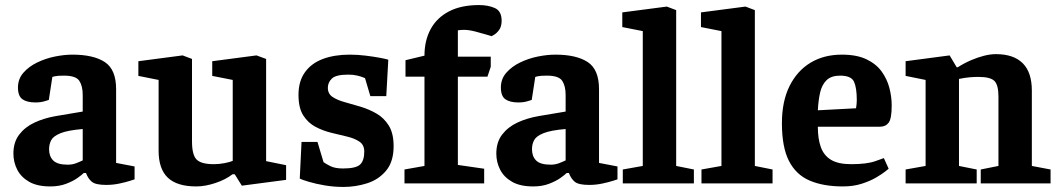

<svg xmlns="http://www.w3.org/2000/svg" viewBox="-20 -725 4182 759"><path d="M179 12Q127 12 95 -6.5Q63 -25 48 -54.5Q33 -84 33 -118Q33 -163 56 -193Q79 -223 116.5 -240.5Q154 -258 200 -266L307 -284V-350Q307 -385 293.5 -405.5Q280 -426 233 -426Q207 -426 197 -423.5Q187 -421 187 -421L173 -330Q173 -330 157 -325Q141 -320 120 -320Q87 -320 69 -332.5Q51 -345 51 -379Q51 -413 72.5 -437.5Q94 -462 127 -478Q160 -494 197 -501.5Q234 -509 266 -509Q350 -509 394.5 -479.5Q439 -450 439 -373V-81L512 -67V-16Q512 -16 495 -10.5Q478 -5 452.5 0.5Q427 6 400 6Q358 6 343 -6.5Q328 -19 320 -41H311Q304 -34 286.5 -21.5Q269 -9 241.5 1.5Q214 12 179 12ZM248 -74Q266 -74 281.5 -80Q297 -86 307 -91V-215Q248 -210 219.5 -198.5Q191 -187 182.5 -171Q174 -155 174 -135Q174 -107 190.5 -90.5Q207 -74 248 -74Z M756 12Q680 12 643.5 -22.5Q607 -57 607 -129V-409L527 -425V-483L702 -506L739 -492V-166Q739 -113 757 -94.5Q775 -76 826 -76Q846 -76 867 -80Q888 -84 900 -89V-409L819 -425V-483L994 -506L1032 -492V-88L1111 -72V-14L936 9L908 -36H899Q872 -15 831.5 -1.5Q791 12 756 12Z M1172 -164H1235L1259 -84Q1267 -78 1285.5 -68.5Q1304 -59 1336 -59Q1387 -59 1403.5 -74.5Q1420 -90 1420 -126Q1420 -152 1401 -165Q1382 -178 1352.5 -185Q1323 -192 1290 -200Q1257 -208 1227.5 -223.5Q1198 -239 1179 -268.5Q1160 -298 1160 -350Q1160 -404 1185.5 -439.5Q1211 -475 1256.5 -492Q1302 -509 1363 -509Q1394 -509 1426 -505Q1458 -501 1482 -496.5Q1506 -492 1515 -489L1507 -345H1444L1423 -416Q1423 -416 1414.5 -419.5Q1406 -423 1391 -426.5Q1376 -430 1357 -430Q1308 -430 1292 -414.5Q1276 -399 1276 -378Q1276 -354 1295 -341.5Q1314 -329 1343.5 -321Q1373 -313 1406 -303Q1439 -293 1468.5 -276Q1498 -259 1517 -228.5Q1536 -198 1536 -147Q1536 -86 1506.5 -50.5Q1477 -15 1431.5 -0.5Q1386 14 1338 14Q1300 14 1264.5 8Q1229 2 1202 -6Q1175 -14 1165 -19Z M1579 0V-55L1658 -69V-422H1583V-487L1658 -505Q1658 -565 1682.5 -610Q1707 -655 1755 -680Q1803 -705 1874 -705Q1910 -705 1936.5 -693Q1963 -681 1963 -643Q1963 -620 1953 -606.5Q1943 -593 1933 -587.5Q1923 -582 1923 -582Q1923 -582 1903.5 -588Q1884 -594 1858.5 -600.5Q1833 -607 1815 -607Q1808 -607 1801 -606.5Q1794 -606 1790 -605V-501H1920V-461L1907 -422H1790V-73L1894 -58V0Z M2088 12Q2036 12 2004 -6.5Q1972 -25 1957 -54.5Q1942 -84 1942 -118Q1942 -163 1965 -193Q1988 -223 2025.5 -240.5Q2063 -258 2109 -266L2216 -284V-350Q2216 -385 2202.5 -405.5Q2189 -426 2142 -426Q2116 -426 2106 -423.5Q2096 -421 2096 -421L2082 -330Q2082 -330 2066 -325Q2050 -320 2029 -320Q1996 -320 1978 -332.5Q1960 -345 1960 -379Q1960 -413 1981.5 -437.5Q2003 -462 2036 -478Q2069 -494 2106 -501.5Q2143 -509 2175 -509Q2259 -509 2303.5 -479.5Q2348 -450 2348 -373V-81L2421 -67V-16Q2421 -16 2404 -10.5Q2387 -5 2361.5 0.5Q2336 6 2309 6Q2267 6 2252 -6.5Q2237 -19 2229 -41H2220Q2213 -34 2195.5 -21.5Q2178 -9 2150.5 1.5Q2123 12 2088 12ZM2157 -74Q2175 -74 2190.5 -80Q2206 -86 2216 -91V-215Q2157 -210 2128.5 -198.5Q2100 -187 2091.5 -171Q2083 -155 2083 -135Q2083 -107 2099.5 -90.5Q2116 -74 2157 -74Z M2442 -55 2521 -69V-602L2440 -618V-676L2616 -699L2653 -685V-69L2723 -55V0H2442Z M2753 -55 2832 -69V-602L2751 -618V-676L2927 -699L2964 -685V-69L3034 -55V0H2753Z M3312 12Q3235 12 3181 -11Q3127 -34 3099 -88.5Q3071 -143 3071 -238Q3071 -324 3101 -384.5Q3131 -445 3184 -477Q3237 -509 3308 -509Q3367 -509 3405.5 -490.5Q3444 -472 3465.5 -442Q3487 -412 3496 -377Q3505 -342 3505 -308Q3505 -256 3493 -240Q3481 -224 3458 -224H3213Q3213 -176 3225 -143Q3237 -110 3265.5 -93Q3294 -76 3345 -76Q3407 -76 3440.5 -88Q3474 -100 3474 -100L3493 -58Q3493 -58 3480 -47.5Q3467 -37 3443 -23Q3419 -9 3386 1.5Q3353 12 3312 12ZM3213 -289 3364 -297Q3367 -315 3367 -329Q3367 -378 3356 -402Q3345 -426 3301 -426Q3266 -426 3247.5 -408Q3229 -390 3222 -359Q3215 -328 3213 -289Z M3560 0V-55L3639 -69V-409L3560 -425V-483L3734 -506L3762 -459H3766Q3791 -475 3817.5 -486.5Q3844 -498 3869.5 -504.5Q3895 -511 3917 -511Q3987 -511 4023 -475Q4059 -439 4059 -367V-69L4133 -55V0H3857V-55L3927 -69V-344Q3927 -389 3911 -405Q3895 -421 3848 -421Q3832 -421 3813.5 -419.5Q3795 -418 3771 -413V-69L3841 -55V0Z"/></svg>

Font: Faustina VF Beta
Style: Regular
Weight: 400
Designer: Alfonso Garcia
Foundry: Omnibus-Type
Version: Version 1.006